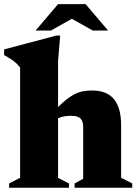

<svg xmlns="http://www.w3.org/2000/svg" viewBox="-30 -886 654 906"><path d="M322 -20.5 362.5 -42.5V-285Q362.5 -305.5 356.5 -317.5Q350.5 -329.5 337.8 -334.5Q325 -339.5 304.5 -339.5Q280.5 -339.5 260.8 -334Q241 -328.5 224.5 -318.5L205.5 -340Q240.5 -379.5 267.5 -403Q294.5 -426.5 317 -438.8Q339.5 -451 360.8 -455Q382 -459 405.5 -459Q474 -459 507.8 -418Q541.5 -377 541.5 -295V-47L594 -20.5V0H322ZM295.5 0H13V-20.5L65 -47V-567Q57 -578 46.8 -587.5Q36.5 -597 22.8 -606.2Q9 -615.5 -10.5 -626V-653L235 -718H254L244 -598V-46.5L295.5 -20.5ZM292 -807H326L210.5 -742H138L244 -866.5H374L480 -742H407.5Z"/></svg>

Font: Newsreader 24pt ExtraBold
Style: Regular
Weight: 800
Designer: Hugues Gentile
Foundry: Production Type
Version: Version 1.003